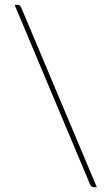

<svg xmlns="http://www.w3.org/2000/svg" viewBox="-20 -743 466 803"><path d="M41 -723H52Q64 -723 68.5 -712L385 40H375Q369.5 40 364.5 37.5Q359.5 35 357 29Z"/></svg>

Font: Lato ExtraLight
Style: Regular
Weight: 275
Designer: Lukasz Dziedzic with Adam Twardoch and Botio Nikoltchev
Foundry: tyPoland Lukasz Dziedzic
Version: Version 2.015; 2015-08-06; http://www.latofonts.com/